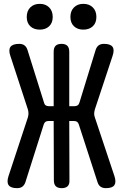

<svg xmlns="http://www.w3.org/2000/svg" viewBox="-20 -968 640 998"><path d="M112 -21Q107 -6 96.5 2Q86 10 69 10Q36 10 25 -5.5Q14 -21 24 -52L125 -358Q128 -369 128 -378.5Q128 -388 125 -399L34 -677Q23 -709 34.5 -724.5Q46 -740 80 -740Q97 -740 107.5 -732Q118 -724 123 -708L209 -434Q211 -425 217.5 -420.5Q224 -416 234 -416H259V-699Q259 -720 269 -730Q279 -740 300 -740Q320 -740 330 -730Q340 -720 340 -699V-416H367Q377 -416 383.5 -420.5Q390 -425 393 -435L477 -708Q482 -724 492.5 -732Q503 -740 520 -740Q554 -740 565 -724.5Q576 -709 565 -677L473 -399Q470 -388 469.5 -378.5Q469 -369 473 -358L575 -52Q585 -21 574.5 -5.5Q564 10 530 10Q514 10 503 2.5Q492 -5 487 -21L390 -320Q387 -330 381 -334.5Q375 -339 365 -339H340L341 -31Q342 -10 331.5 0Q321 10 301 10Q280 10 270 0Q260 -10 260 -31L259 -339H232Q222 -339 216 -334.5Q210 -330 207 -320ZM413 -814Q383 -814 364.5 -831.5Q346 -849 346 -880Q346 -911 364.5 -929.5Q383 -948 413 -948Q444 -948 462.5 -929.5Q481 -911 481 -880Q481 -849 462.5 -831.5Q444 -814 413 -814ZM187 -814Q156 -814 137.5 -831.5Q119 -849 119 -880Q119 -911 137.5 -929.5Q156 -948 187 -948Q217 -948 235.5 -929.5Q254 -911 254 -880Q254 -849 235.5 -831.5Q217 -814 187 -814Z"/></svg>

Font: Maple Mono Medium
Style: Regular
Weight: 500
Monospace: yes
Designer: subframe7536
Version: Version 7.000